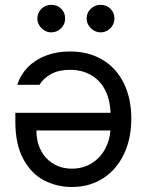

<svg xmlns="http://www.w3.org/2000/svg" viewBox="-20 -749 593 776"><path d="M510.7 -269.5Q510.7 -188.5 480.7 -125.7Q450.7 -63 396.2 -28.1Q341.8 6.8 270.5 6.8Q210.4 6.8 158.7 -19.8Q106.9 -46.4 74.5 -105.7Q42 -165 42 -257.8V-293H426.8Q424.8 -348.1 403.8 -387.2Q382.8 -426.3 346.4 -446.5Q310.1 -466.8 262.7 -466.8Q217.8 -466.8 186.8 -450Q155.8 -433.1 139.6 -406.2H49.8Q62.5 -446.3 92 -476.8Q121.6 -507.3 165.3 -524.2Q209 -541 262.7 -541Q338.4 -541 394.5 -507.3Q450.7 -473.6 480.7 -412.1Q510.7 -350.6 510.7 -269.5ZM270.5 -67.4Q314.9 -67.4 349.4 -88.4Q383.8 -109.4 403.6 -144.8Q423.3 -180.2 426.3 -221.7H127Q127 -177.2 144.8 -142.3Q162.6 -107.4 195.3 -87.4Q228 -67.4 270.5 -67.4ZM130.9 -673.8Q130.9 -697.3 147.5 -713.4Q164.1 -729.5 186.5 -729.5Q211.4 -729.5 227.3 -713.9Q243.2 -698.2 243.2 -673.8Q243.2 -651.4 227.1 -634.8Q210.9 -618.2 186.5 -618.2Q172.4 -618.2 159.4 -626Q146.5 -633.8 138.7 -646.7Q130.9 -659.7 130.9 -673.8ZM330.1 -673.8Q330.1 -697.8 346.9 -713.6Q363.8 -729.5 386.7 -729.5Q410.2 -729.5 426.3 -713.6Q442.4 -697.8 442.4 -673.8Q442.4 -659.2 435.1 -646.5Q427.7 -633.8 414.8 -626Q401.9 -618.2 386.7 -618.2Q372.1 -618.2 358.9 -626Q345.7 -633.8 337.9 -646.7Q330.1 -659.7 330.1 -673.8Z"/></svg>

Font: Pretendard JP
Style: Regular
Weight: 400
Designer: Base glyphs from Inter by Rasmus Andersson; Hangeul glyphs from Noto Sans CJK(Source Han Sans) by Jang Soo-young and Kan
Foundry: Kil Hyung-jin
Version: Version 1.309